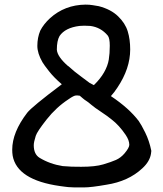

<svg xmlns="http://www.w3.org/2000/svg" viewBox="-20 -816 711 836"><path d="M449.2 -661.1Q418.9 -697.3 373 -703.1Q358.4 -704.1 346.7 -704.1Q335 -704.1 326.2 -703.1Q263.7 -695.3 239.3 -659.2Q227.5 -638.7 227.5 -599.6Q229.5 -569.3 276.4 -528.3H277.3Q303.7 -503.9 335.4 -481Q367.2 -458 370.1 -455.1Q379.9 -450.2 388.7 -445.3Q417 -472.7 433.1 -501Q449.2 -529.3 453.6 -556.2Q458 -583 458 -616.7Q458 -650.4 449.2 -661.1ZM410.2 -789.1Q462.9 -775.4 494.1 -745.1Q525.4 -714.8 536.1 -679.7Q546.9 -644.5 546.9 -600.6Q546.9 -517.6 491.2 -434.6Q478.5 -415 462.9 -397.5Q542 -344.7 584 -289.1Q594.7 -274.4 612.3 -238.8Q629.9 -203.1 638.7 -160.2V-157.2L637.7 -149.4V-148.4Q632.8 -113.3 599.6 -83Q539.1 -26.4 443.4 -11.7Q377 0 346.7 0H303.7Q272.5 -1 263.7 -2.9L241.2 -5.9Q54.7 -32.2 35.2 -137.7Q33.2 -150.4 33.2 -164.1Q33.2 -240.2 98.6 -325.2Q118.2 -350.6 248 -448.2L249 -449.2Q214.8 -478.5 193.4 -505.9Q171.9 -533.2 165 -544.9Q142.6 -584 142.6 -616.2Q142.6 -652.3 155.3 -682.6Q169.9 -710.9 197.3 -736.3Q261.7 -794.9 352.5 -795.9Q370.1 -795.9 383.8 -793.5Q397.5 -791 410.2 -789.1ZM327.1 -399.4H324.2Q322.3 -400.4 312.5 -400.4H311.5Q301.8 -400.4 278.3 -383.8Q224.6 -348.6 183.1 -295.9Q141.6 -243.2 135.7 -224.6Q127 -197.3 127 -183.6Q127 -144.5 152.3 -128.9Q197.3 -101.6 252.9 -92.8Q259.8 -91.8 268.6 -91.8H269.5Q282.2 -89.8 333 -89.8H334Q394.5 -89.8 429.2 -100.1Q463.9 -110.4 484.9 -119.6Q505.9 -128.9 522.5 -148.4Q543 -172.9 543 -185.5Q543 -205.1 527.3 -228.5Q499 -270.5 465.8 -295.9Q448.2 -310.5 419.9 -329.1Q391.6 -347.7 377.4 -359.9Q363.3 -372.1 356 -376.5Q348.6 -380.9 340.8 -387.7Q333 -394.5 327.1 -399.4Z"/></svg>

Font: sage sans
Style: Regular
Weight: 400
Version: Version 001.032